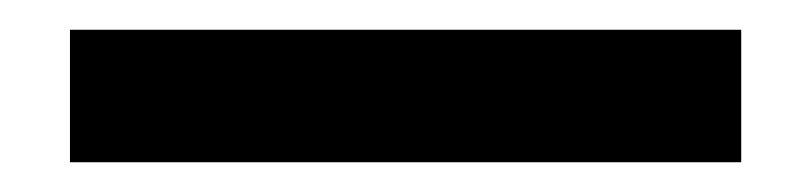

<svg xmlns="http://www.w3.org/2000/svg" viewBox="-20 65 545 129"><path d="M27 174V85H478V174Z"/></svg>

Font: IBM Plex Sans Cond Medm
Style: Regular
Weight: 500
Width: 3
Designer: Mike Abbink, Paul van der Laan, Pieter van Rosmalen
Foundry: Bold Monday
Version: Version 1.3